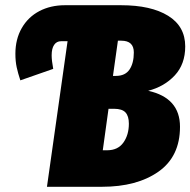

<svg xmlns="http://www.w3.org/2000/svg" viewBox="-20 -716 730 736"><path d="M670 -230Q670 -116 587.5 -58Q505 0 371 0H160L239 -558H214Q197 -558 187.5 -544Q178 -530 178 -504Q178 -484 184 -452L58 -408Q49 -435 44 -458Q39 -481 39 -510Q39 -566 63.5 -608.5Q88 -651 131 -673.5Q174 -696 229 -696H444Q559 -696 624.5 -655.5Q690 -615 690 -538Q690 -470 650 -427Q610 -384 548 -368Q670 -341 670 -230ZM493 -515Q493 -560 445 -560H432L413 -425H424Q460 -425 476.5 -449.5Q493 -474 493 -515ZM474 -242Q474 -271 461 -285Q448 -299 417 -299H396L374 -140H391Q432 -140 453 -169.5Q474 -199 474 -242Z"/></svg>

Font: Fira Sans Extra Condensed Black
Style: Italic
Weight: 900
Width: 3
Italic angle: -8°
Designer: Carrois Corporate & Edenspiekermann AG
Foundry: Carrois Corporate GbR & Edenspiekermann AG
Version: Version 4.203